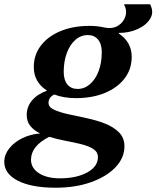

<svg xmlns="http://www.w3.org/2000/svg" viewBox="-112 -627 732 898"><path d="M148 251Q36 251 -28 218.5Q-92 186 -92 130Q-92 97 -69.5 68Q-47 39 -9 20Q29 1 76 -3Q48 -16 30.5 -37Q13 -58 13 -89Q13 -128 38 -157.5Q63 -187 108 -203Q46 -243 46 -313Q46 -370 79 -413.5Q112 -457 171 -481.5Q230 -506 307 -506Q345 -506 378 -498Q415 -491 440.5 -507Q466 -523 474.5 -550.5Q483 -578 468 -607H590Q609 -571 591 -540.5Q573 -510 533 -491.5Q493 -473 444 -473V-470Q504 -430 504 -361Q504 -304 471 -260.5Q438 -217 379 -192.5Q320 -168 243 -168Q186 -168 142 -185Q115 -172 115 -146Q115 -126 140.5 -114Q166 -102 206.5 -93Q247 -84 292.5 -74.5Q338 -65 378 -49.5Q418 -34 444 -8.5Q470 17 470 57Q470 112 427.5 156Q385 200 312.5 225.5Q240 251 148 251ZM251 -211Q283 -211 309 -233.5Q335 -256 349.5 -295Q364 -334 364 -383Q364 -421 346.5 -442Q329 -463 299 -463Q266 -463 240.5 -440.5Q215 -418 200.5 -379Q186 -340 186 -291Q186 -253 203 -232Q220 -211 251 -211ZM33 120Q33 159 70 183Q107 207 168 207Q246 207 296 179.5Q346 152 346 108Q346 84 324.5 70Q303 56 268.5 47.5Q234 39 194.5 31.5Q155 24 118 13Q33 56 33 120Z"/></svg>

Font: Platypi SemiBold
Style: Italic
Weight: 600
Italic angle: -13°
Designer: David Sargent
Foundry: Bolt Cutter Type
Version: Version 1.200; ttfautohint (v1.8.4.7-5d5b)